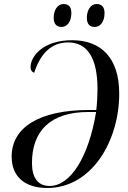

<svg xmlns="http://www.w3.org/2000/svg" viewBox="-20 -925 637 955"><path d="M451 -791C477 -791 500 -814 500 -860C500 -892 484 -905 461 -905C430 -905 412 -873 412 -837C412 -804 427 -791 451 -791ZM286 -791C312 -791 335 -814 335 -861C335 -892 320 -905 296 -905C265 -905 247 -873 247 -837C247 -804 263 -791 286 -791ZM215 10C438 10 573 -226 573 -459C573 -639 481 -725 339 -725C194 -725 132 -645 132 -591C132 -575 140 -566 150 -563C182 -661 237 -714 319 -714C416 -714 465 -634 465 -482C465 -450 463 -413 459 -378H425C174 -378 38 -291 38 -146C38 -46 104 10 215 10ZM227 0C167 0 139 -43 139 -114C139 -272 229 -368 420 -368H458C421 -143 330 0 227 0Z"/></svg>

Font: Noto Serif Display Condensed Medium
Style: Italic
Weight: 500
Width: 3
Italic angle: -12°
Designer: Monotype Design Team
Foundry: Monotype Imaging Inc.
Version: Version 2.009